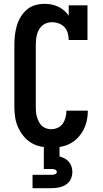

<svg xmlns="http://www.w3.org/2000/svg" viewBox="-20 -763 540 1003"><path d="M247 8Q220 8 193 2.5Q166 -3 143 -17Q120 -31 102.5 -52.5Q85 -74 74 -99Q63 -124 59 -151Q55 -178 55 -205V-530Q55 -555 58 -580Q61 -605 68 -629Q75 -653 88 -674.5Q101 -696 120 -712.5Q139 -729 163.5 -736Q188 -743 213 -743Q231 -743 249 -739.5Q267 -736 284 -728Q301 -720 315 -708Q329 -696 339 -681V-735H437V-554H339Q339 -572 334 -590Q329 -608 317 -621Q305 -634 287.5 -640.5Q270 -647 252 -647Q238 -647 225 -643Q212 -639 201.5 -630Q191 -621 184 -609Q177 -597 173.5 -584Q170 -571 168.5 -557.5Q167 -544 167 -530V-205Q167 -192 168 -178.5Q169 -165 173 -152Q177 -139 183 -127Q189 -115 198.5 -106Q208 -97 221 -92.5Q234 -88 247 -88Q265 -88 281.5 -95.5Q298 -103 308 -117.5Q318 -132 322.5 -149.5Q327 -167 327 -185Q327 -185 327 -185Q327 -185 327 -185H439Q439 -185 439 -184.5Q439 -184 439 -184Q439 -159 433.5 -133.5Q428 -108 416.5 -85.5Q405 -63 387 -44Q369 -25 346.5 -13Q324 -1 298.5 3.5Q273 8 247 8ZM150 220V150H250Q254 150 258.5 149.5Q263 149 267 147.5Q271 146 274 142.5Q277 139 277 135Q277 131 274 127.5Q271 124 267 122.5Q263 121 258.5 120.5Q254 120 250 120H209V0H291V54Q305 58 317.5 64.5Q330 71 339.5 82Q349 93 353.5 107Q358 121 358 135Q358 155 349.5 173Q341 191 324.5 201.5Q308 212 288.5 216Q269 220 250 220Z"/></svg>

Font: Iosevka Slab
Style: Bold
Weight: 700
Monospace: yes
Designer: Belleve Invis
Foundry: Belleve Invis
Version: Version 11.1.1; ttfautohint (v1.8.3)